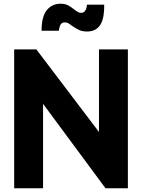

<svg xmlns="http://www.w3.org/2000/svg" viewBox="-20 -1010 762 1030"><path d="M56 -745H175L511 -302V-745H666V0H546L211 -453V0H56ZM367 -871Q354 -881 346 -885.5Q338 -890 328 -890Q312 -890 305 -878Q298 -866 296 -845H203Q203 -921 231 -955.5Q259 -990 305 -990Q328 -990 344 -982Q360 -974 377 -960Q390 -950 398 -945.5Q406 -941 416 -941Q430 -941 438 -954Q446 -967 446 -985H539Q540 -908 516.5 -874.5Q493 -841 448 -841Q422 -841 405.5 -848.5Q389 -856 367 -871Z"/></svg>

Font: BLUETTI 2.0
Style: Bold
Weight: 700
Designer: Stijn de Vries
Foundry: tokotype
Version: Version 2.005;October 31, 2023;FontCreator 14.0.0.2814 64-bi